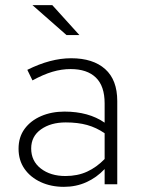

<svg xmlns="http://www.w3.org/2000/svg" viewBox="-20 -715 552 745"><path d="M228 10Q178 10 138 -8.5Q98 -27 75 -60Q52 -93 52 -138Q52 -183 75.5 -215Q99 -247 139.5 -264.5Q180 -282 230 -282Q324 -282 386 -239V-314Q386 -381 352 -414Q318 -447 254 -447Q219 -447 183.5 -436.5Q148 -426 106 -403L86 -444Q176 -489 256 -489Q341 -489 388 -447Q435 -405 435 -323V0H386V-59Q355 -26 315 -8Q275 10 228 10ZM101 -139Q101 -90 138.5 -61Q176 -32 234 -32Q281 -32 318 -49Q355 -66 386 -98V-198Q354 -220 318 -230Q282 -240 235 -240Q177 -240 139 -213Q101 -186 101 -139ZM238 -579 106 -695H183L288 -579Z"/></svg>

Font: Red Hat Text Light
Style: Regular
Weight: 300
Designer: Pentagram, MCKL
Foundry: Pentagram, MCKL
Version: Version 1.023; ttfautohint (v1.8.3)